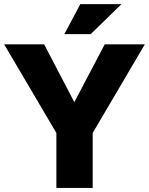

<svg xmlns="http://www.w3.org/2000/svg" viewBox="-28 -920 729 940"><path d="M248 -269 -7.8 -703.1H188L335.9 -419.9L484.9 -703.1H681.2L425.8 -269V0H248ZM365.2 -899.9H566.9L416 -752.9H287.1Z"/></svg>

Font: LT Superior Black
Style: Regular
Weight: 900
Designer: Daniel Lyons
Foundry: LyonsType
Version: Version 2.005